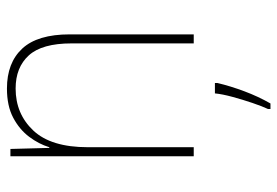

<svg xmlns="http://www.w3.org/2000/svg" viewBox="-143 -435 799 553"><g transform="rotate(-90 256.5 -158.5)"><path d="M278 -538Q352 -538 393 -494Q434 -450 434 -357V0H408V-352Q408 -437 373.5 -475Q339 -513 278 -513Q205 -513 157 -462Q109 -411 109 -305V0H83V-528H104L107 -416H109Q118 -446 139 -474Q160 -502 194 -520Q228 -538 278 -538ZM294 68Q285 106 270 146Q255 186 235 221H219V214Q227 197 236.5 169Q246 141 254 111.5Q262 82 264 61H294Z"/></g></svg>

Font: Noto Sans Kannada SemiCondensed Thin
Style: Regular
Weight: 100
Width: 4
Designer: Jelle Bosma - Monotype Design Team
Foundry: Monotype Imaging Inc.
Version: Version 2.005; ttfautohint (v1.8.4.7-5d5b)